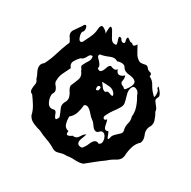

<svg xmlns="http://www.w3.org/2000/svg" viewBox="-187 -1019 1214 1222"><g transform="rotate(30 420.0 -407.5)"><path d="M351.1 15.6Q321.8 -2.4 288.6 -13.7Q255.9 -24.9 225.1 -41Q198.2 -47.4 170.4 -59.6Q142.1 -71.3 128.9 -98.1Q122.1 -130.9 103.5 -160.6Q85 -190.4 65.9 -216.3Q55.2 -219.7 51.3 -226.6Q46.9 -233.4 46.9 -242.7Q46.9 -242.7 46.9 -246.1Q46.9 -260.7 50.3 -278.8Q51.3 -283.2 51.3 -287.6Q51.3 -301.8 41 -313Q36.1 -332 25.4 -351.6Q14.6 -371.1 14.2 -389.6Q14.2 -390.1 14.2 -390.6Q14.2 -399.9 18.1 -409.2Q22.5 -418.5 34.2 -426.8Q56.6 -469.7 70.3 -516.1Q84 -562.5 102.1 -606.9Q109.9 -617.7 105 -627Q100.6 -636.2 94.2 -645.5Q81.5 -661.1 81.5 -676.8Q81.5 -689.5 90.3 -702.1Q109.9 -730 125.5 -752.9Q128.9 -761.2 132.8 -764.6Q136.2 -768.1 139.2 -768.6Q149.4 -769 152.3 -749.5Q152.8 -745.6 152.8 -741.7Q152.8 -727.5 142.6 -719.2Q141.1 -714.4 141.1 -708Q141.1 -696.8 146 -683.1Q153.3 -661.6 164.1 -659.7Q168.9 -659.2 174.3 -663.6Q179.2 -668 184.1 -680.2Q197.3 -705.6 208.5 -731.4Q219.7 -757.8 220.7 -787.1Q223.1 -814.9 236.8 -814.9Q240.7 -814.9 245.1 -812.5Q266.6 -802.2 277.8 -784.7Q276.9 -790.5 276.9 -798.8Q276.9 -809.6 278.3 -824.2Q279.3 -838.9 285.6 -838.9Q291 -838.9 299.8 -828.6Q311.5 -808.1 327.6 -778.3Q340.3 -754.9 360.8 -754.9Q366.2 -754.9 372.1 -756.3Q374.5 -765.1 367.2 -785.2Q359.4 -804.7 364.3 -811Q365.7 -813 369.6 -812.5Q373.5 -811.5 380.4 -807.6Q387.7 -789.6 402.3 -789.6Q402.3 -789.6 403.8 -789.6Q413.1 -790.5 413.1 -799.8Q413.1 -806.2 409.2 -815.9Q408.7 -825.2 410.2 -829.1Q411.1 -833 413.6 -833.5Q419.4 -834.5 430.7 -824.2Q441.9 -814 453.1 -817.4Q464.8 -802.2 474.6 -809.6Q484.4 -816.9 487.3 -827.6Q501.5 -803.7 515.6 -776.4Q529.8 -749 557.6 -735.8Q562.5 -735.4 566.9 -735.4Q580.1 -735.4 593.3 -739.3Q596.7 -740.2 600.1 -740.2Q614.3 -740.2 625.5 -721.7Q639.2 -713.9 649.4 -711.9Q660.2 -709.5 656.7 -688.5Q683.6 -677.2 698.7 -648.4Q713.9 -620.1 735.8 -599.6Q742.2 -590.3 745.6 -590.3Q751 -590.3 751 -610.4Q751 -638.7 737.8 -646.5Q735.4 -654.3 735.4 -657.7Q735.4 -660.2 736.8 -660.2Q740.7 -660.2 753.9 -644Q772.5 -621.6 772.5 -608.4Q772.5 -603 769.5 -599.1Q763.7 -589.4 763.7 -581.5Q763.7 -575.2 767.6 -569.3Q776.4 -557.6 786.6 -544.4Q792 -538.1 796.4 -529.8Q800.3 -522 800.3 -511.7Q814.5 -489.3 823.2 -460.9Q826.2 -451.7 826.2 -442.4Q826.2 -424.3 814.9 -407.7Q808.6 -393.6 808.6 -379.4Q808.6 -364.7 815.4 -349.6Q822.8 -333.5 822.8 -318.4Q822.8 -306.2 817.9 -294.9Q792.5 -272.5 782.7 -238.3Q772.5 -203.6 772 -170.9Q767.1 -138.7 736.8 -123.5Q707 -107.9 685.5 -87.4Q654.8 -65.9 626 -42.5Q597.2 -18.6 567.9 4.4Q547.4 10.7 525.4 10.7Q518.1 10.7 510.7 10.3Q501.5 9.3 492.2 9.3Q471.7 9.3 452.1 13.2Q447.8 12.7 443.4 12.7Q422.4 12.7 399.9 20.5Q389.6 23.9 379.9 24.4Q364.3 24.4 351.1 15.6ZM519 -91.3Q529.8 -104.5 537.6 -124.5Q544.9 -144 556.6 -154.3Q563 -159.7 570.8 -160.6Q578.6 -161.6 589.8 -155.3Q606.9 -162.6 606.9 -182.1Q606.9 -189 605 -197.3Q596.7 -229 577.1 -232.9Q571.8 -233.9 566.9 -232.4Q561.5 -230.5 556.6 -225.6Q549.3 -217.3 542.5 -214.8Q536.1 -212.9 529.8 -214.8Q515.1 -219.7 502.9 -239.3Q490.2 -258.3 477.5 -266.6Q463.9 -275.4 446.8 -295.9Q430.2 -315.9 413.6 -324.2Q406.2 -327.6 399.4 -327.1Q392.6 -326.7 386.2 -320.8Q384.3 -291 375 -261.7Q365.7 -231.9 341.3 -212.4Q340.8 -208 340.8 -202.6Q340.8 -184.1 346.7 -162.1Q354.5 -133.8 382.8 -128.9Q381.8 -122.6 381.8 -117.7Q381.8 -103 391.1 -103Q391.6 -103 392.1 -103Q406.2 -104 420.4 -116.7Q425.3 -115.7 429.7 -115.7Q451.2 -115.7 463.4 -136.7Q478.5 -162.1 492.7 -167Q488.3 -151.4 479 -128.4Q473.6 -115.2 473.6 -105Q473.6 -97.7 476.6 -91.8Q480 -85.9 487.3 -82.5Q494.6 -79.1 508.3 -80.1Q511.7 -81.5 514.6 -85Q517.1 -87.9 519 -91.3ZM289.6 -176.8Q280.3 -204.6 268.1 -230Q263.7 -239.7 263.7 -250Q263.7 -266.1 274.9 -283.7Q280.3 -294.9 280.3 -304.7Q280.3 -314.5 277.3 -323.2Q271.5 -339.8 261.2 -354.5Q251 -369.6 250 -387.2Q262.2 -414.1 272.9 -442.9Q276.9 -452.6 276.9 -462.4Q276.9 -481.4 262.2 -499.5Q259.8 -509.3 252 -519Q243.7 -528.8 249.5 -538.1Q258.3 -557.1 271 -576.7Q280.3 -590.3 280.3 -605.5Q280.3 -611.8 278.8 -618.2Q274.9 -619.6 271.5 -619.6Q258.8 -619.6 249.5 -599.1Q236.8 -572.8 217.3 -568.4Q199.7 -550.8 187.5 -528.3Q183.1 -520 183.1 -511.7Q183.1 -497.6 195.8 -483.4Q183.6 -457.5 169.4 -429.7Q155.3 -402.3 155.3 -371.1Q153.3 -355 164.1 -342.8Q175.3 -330.6 180.7 -317.4Q183.6 -310.1 183.1 -302.2Q182.6 -293.9 175.3 -284.2Q173.3 -276.4 173.3 -268.1Q173.3 -248 184.1 -224.6Q196.3 -198.7 219.7 -198.7Q226.6 -198.7 234.4 -201.2Q236.3 -201.7 238.3 -201.7Q249.5 -201.7 256.3 -182.1Q264.2 -159.2 272.5 -155.3Q276.4 -153.3 280.3 -158.2Q284.7 -162.6 289.6 -176.8ZM633.3 -222.7Q633.8 -233.9 639.6 -242.2Q645 -250.5 652.3 -257.3Q666 -270.5 679.2 -282.7Q687.5 -290.5 687.5 -302.2Q687.5 -308.6 685.1 -315.9Q683.1 -325.7 683.1 -335Q683.1 -348.1 687 -361.8Q690.4 -372.6 690.4 -384.3Q690.4 -397.5 686 -411.1Q687 -419.9 687 -428.7Q687 -455.1 678.2 -479.5Q667 -512.7 648.4 -542.5Q641.1 -572.3 616.2 -579.6Q612.3 -580.6 608.9 -580.6Q590.3 -580.6 585.9 -547.4Q585 -536.6 586.9 -525.9Q589.4 -515.1 592.8 -503.9Q599.1 -483.9 603 -464.4Q604 -459.5 604 -454.6Q604 -439.5 594.2 -424.8Q581.5 -402.8 565.4 -382.3Q549.8 -361.3 539.6 -338.9Q532.7 -328.1 532.7 -320.8Q532.7 -314.5 537.6 -310.1Q548.3 -301.3 559.1 -317.4Q564.5 -304.7 567.9 -284.7Q570.8 -264.6 579.6 -255.4Q583.5 -252 588.9 -251.5Q594.7 -251 602.5 -255.4Q607.4 -252 613.8 -232.4Q619.6 -213.4 625.5 -211.4Q627.4 -210.4 629.4 -213.4Q631.3 -215.8 633.3 -222.7ZM400.4 -452.1Q400.4 -442.9 409.2 -444.3Q418 -445.8 419.9 -452.6Q427.7 -476.6 412.1 -476.1Q396.5 -475.1 400.4 -452.1ZM469.2 -468.3Q475.1 -474.1 490.7 -467.3Q506.3 -460.4 512.7 -462.4Q515.6 -463.4 515.1 -467.3Q515.1 -470.7 510.7 -479Q494.1 -503.4 465.3 -505.4Q437 -507.8 411.1 -507.8Q421.9 -496.1 431.2 -481.9Q440.4 -467.3 456.5 -461.9Q460.4 -461.9 463.4 -463.9Q466.8 -465.8 469.2 -468.3ZM589.8 -582.5Q594.7 -596.2 592.8 -604.5Q590.8 -613.3 583.5 -618.7Q567.4 -630.4 536.6 -632.8Q505.9 -635.3 493.2 -652.8Q483.9 -673.8 460 -673.8Q460 -673.8 455.6 -673.8Q428.2 -671.9 431.2 -667Q417.5 -676.8 401.9 -676.8Q388.7 -676.8 373.5 -669.9Q340.3 -655.3 312 -651.4Q301.8 -637.7 315.4 -625.5Q329.1 -613.3 339.4 -598.1Q343.8 -591.8 345.7 -585Q347.7 -577.6 344.7 -569.3Q353.5 -561 359.9 -560.1Q366.7 -559.1 371.6 -563.5Q382.8 -572.8 390.1 -596.7Q397 -620.6 411.1 -622.6Q423.8 -616.7 436.5 -615.2Q449.2 -613.8 458 -627Q466.8 -599.6 483.9 -599.6Q483.9 -599.6 484.4 -599.6Q502 -600.1 519 -616.7Q522.9 -606 522.9 -594.2Q522.9 -585.9 521 -577.6Q520 -574.2 520 -571.3Q520 -555.2 544.4 -548.3Q556.6 -532.2 564.9 -542.5Q573.2 -553.2 580.6 -564.9Q583 -569.3 585.4 -573.7Q587.9 -578.1 589.8 -582.5Z"/></g></svg>

Font: Brazier Flame
Style: Regular
Weight: 400
Designer: Walter E Stewart
Version: 0.1